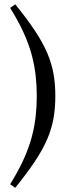

<svg xmlns="http://www.w3.org/2000/svg" viewBox="-20 -734 316 890"><path d="M150.5 -289Q150.5 -337 145.2 -384Q140 -431 127 -479.8Q114 -528.5 89.8 -582Q65.5 -635.5 27 -697.5L50.5 -714Q106 -646 142 -591.5Q178 -537 198.8 -488.8Q219.5 -440.5 228 -392.2Q236.5 -344 236.5 -289Q236.5 -233.5 228 -185.2Q219.5 -137 198.8 -88.8Q178 -40.5 142 13.8Q106 68 50.5 136.5L27 120Q65.5 58 89.8 4.2Q114 -49.5 127 -98Q140 -146.5 145.2 -193.5Q150.5 -240.5 150.5 -289Z"/></svg>

Font: Newsreader 24pt Medium
Style: Regular
Weight: 500
Designer: Hugues Gentile
Foundry: Production Type
Version: Version 1.003